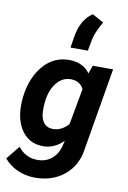

<svg xmlns="http://www.w3.org/2000/svg" viewBox="-118 -904 786 1177"><g transform="rotate(10 275.0 -316.0)"><path d="M27.8 -264.6Q42.5 -387.2 107.7 -463.6Q172.9 -540 272 -538.6Q356.4 -536.6 397.9 -477.5L416 -528.8L542.5 -528.3L456.1 -18.1Q441.9 87.4 366.2 148.9Q290.5 210.4 178.7 208.5Q124 207.5 74.2 184.8Q24.4 162.1 -7.8 122.6L60.5 38.6Q106.4 96.7 175.8 98.6Q229.5 100.6 267.6 70.6Q305.7 40.5 319.3 -14.2L327.1 -45.9Q269.5 11.7 197.8 9.8Q120.6 8.8 75.2 -47.6Q29.8 -104 25.4 -194.3Q23.9 -224.1 27.8 -264.6ZM163.1 -207Q163.1 -161.1 182.4 -133.5Q201.7 -106 238.3 -104.5Q294.4 -102.5 337.9 -152.3L378.9 -376Q357.9 -421.9 301.3 -423.8Q248.5 -425.3 211.9 -381.3Q175.3 -337.4 166 -264.6Q162.6 -229 163.1 -207ZM361.3 -839.8 432.6 -800.8Q393.6 -734.9 382.8 -683.6L370.1 -614.7H262.2L272.5 -680.7Q289.1 -790.5 361.3 -839.8Z"/></g></svg>

Font: RobotoInd
Style: Bold Italic
Weight: 700
Italic angle: -12°
Designer: Google
Version: Version 2.001150; 2014